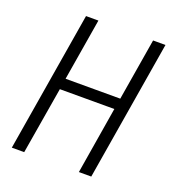

<svg xmlns="http://www.w3.org/2000/svg" viewBox="-133 -841 866 947"><g transform="rotate(20 300.0 -367.5)"><path d="M35 0 157 -735H222L168 -410H455L509 -735H574L452 0H387L445 -352H159L100 0Z"/></g></svg>

Font: Iosevka Curly Light Extended
Style: Italic
Weight: 300
Width: 7
Italic angle: -9°
Monospace: yes
Designer: Belleve Invis
Foundry: Belleve Invis
Version: Version 11.1.0; ttfautohint (v1.8.3)